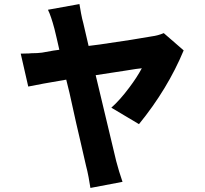

<svg xmlns="http://www.w3.org/2000/svg" viewBox="-20 -855 1009 945"><path d="M425 70 416 17Q410 -15 403 -41Q395 -73 375 -163Q367 -195 355 -249L322 -398L306 -463Q176 -441 119 -429L82 -591L122 -592Q129 -593 135 -593Q165 -593 187 -596L243 -606L272 -610L259 -667Q252 -699 248 -713Q231 -777 216 -807L371 -835L379 -789Q384 -762 390 -741L416 -629L471 -636L625 -659Q691 -670 727 -676Q758 -680 786 -692L884 -607Q805 -417 664 -244L528 -325Q571 -363 617 -425Q654 -474 678 -519Q661 -518 595 -507L451 -485L453 -476Q455 -471 455 -468L552 -62Q565 -12 583 40Z"/></svg>

Font: Xiangcui Wave Sans Xiangcui Wave Sans
Style: Regular
Weight: 800
Width: 3
Version: Version 0.920;March 28, 2024;FontCreator 14.0.0.2814 64-bit